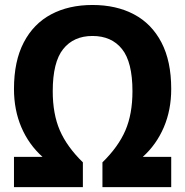

<svg xmlns="http://www.w3.org/2000/svg" viewBox="-20 -770 762 790"><path d="M37.5 0V-124.5H155Q98.5 -175 68 -246.2Q37.5 -317.5 37.5 -404Q37.5 -518.5 77.8 -595.5Q118 -672.5 190.5 -711Q263 -749.5 360.5 -749.5Q458.5 -749.5 531.2 -711Q604 -672.5 644.2 -595.5Q684.5 -518.5 684.5 -404Q684.5 -317.5 654 -246.2Q623.5 -175 567.5 -124.5H684.5V0H401.5V-102Q467 -166 496 -233.5Q525 -301 525 -394.5Q525 -514.5 482 -568.2Q439 -622 360.5 -622Q283 -622 240 -568.2Q197 -514.5 197 -394.5Q197 -301 226.2 -233.5Q255.5 -166 321 -102V0Z"/></svg>

Font: Encode Sans SemiCondensed SemiCondensed
Style: Bold
Weight: 700
Width: 4
Designer: Multiple Designers
Foundry: Impallari Type
Version: Version 3.000; ttfautohint (v1.8.3) -l 8 -r 50 -G 200 -x 14 